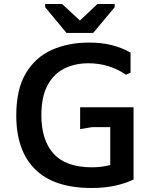

<svg xmlns="http://www.w3.org/2000/svg" viewBox="-20 -924 763 956"><path d="M435 12Q249 12 155 -81Q61 -174 61 -349Q61 -479 108.5 -559Q156 -639 238 -675.5Q320 -712 423 -712Q486 -712 536 -699.5Q586 -687 630 -662V-562L607 -552Q565 -581 518 -595Q471 -609 421 -609Q353 -609 300 -582.5Q247 -556 216.5 -499Q186 -442 186 -350Q186 -226 247 -158.5Q308 -91 438 -91Q485 -91 527.5 -102Q570 -113 617 -141L645 -134V-30Q605 -11 553.5 0.5Q502 12 435 12ZM529 -30V-342H645V-30ZM379 -281V-390H645V-291H439ZM311 -760 205 -888V-904H289L378 -822L465 -904H551V-888L444 -760Z"/></svg>

Font: AR One Sans SemiBold
Style: Regular
Weight: 600
Designer: Niteesh Yadav
Foundry: Niteesh Yadav
Version: Version 1.001;gftools[0.9.33]